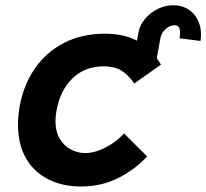

<svg xmlns="http://www.w3.org/2000/svg" viewBox="-20 -684 768 715"><path d="M47 -219.5Q47 -251 53 -287Q67.5 -368 110.2 -429.5Q153 -491 219.5 -524.8Q286 -558.5 370 -558.5Q442 -558.5 490 -532.5Q491.5 -540 493.5 -552.5Q494.5 -555.5 495.5 -562.5Q500.5 -590 520 -613.5Q539.5 -637 567.5 -650.8Q595.5 -664.5 625 -664.5Q656.5 -664.5 680 -650Q703.5 -635.5 716 -610.8Q728.5 -586 728.5 -556Q728.5 -542 726.5 -531.5L648.5 -541.5Q650.5 -553 650.5 -563Q650.5 -577.5 645.5 -583.8Q640.5 -590 630 -590Q612.5 -590 596.8 -575.8Q581 -561.5 577.5 -543L564 -467Q569.5 -459.5 579.5 -443.5L480 -373Q457 -406.5 431 -421.8Q405 -437 366 -437Q296 -437 249.8 -392Q203.5 -347 190 -270Q186.5 -247.5 186.5 -233.5Q186.5 -194 202.8 -167Q219 -140 244.2 -127Q269.5 -114 297 -114Q333 -114 373.2 -134.8Q413.5 -155.5 442 -187L528 -101.5Q481.5 -51.5 419.2 -20.5Q357 10.5 282 10.5Q212 10.5 158.8 -16.8Q105.5 -44 76.2 -95.8Q47 -147.5 47 -219.5Z"/></svg>

Font: JuliaMono ExtraBoldItalic
Style: Regular
Weight: 800
Italic angle: -9°
Monospace: yes
Designer: cormullion
Foundry: corm
Version: Version 0.049; ttfautohint (v1.8.4)